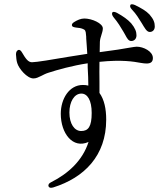

<svg xmlns="http://www.w3.org/2000/svg" viewBox="-20 -830 790 913"><path d="M567 -679 575 -665C584 -648 591 -635 604 -635C619 -635 629 -646 629 -662C629 -679 623 -696 604 -719C588 -737 565 -753 536 -769C524 -775 516 -775 514 -770C511 -765 513 -757 520 -748C541 -723 554 -701 567 -679ZM56 -571C57 -557 58 -542 62 -530C70 -503 109 -457 139 -457C153 -457 163 -463 176 -469C186 -474 197 -480 210 -484C253 -498 324 -518 397 -529V-510C399 -477 400 -447 400 -423C393 -425 383 -426 374 -426C309 -426 269 -360 269 -289C269 -196 326 -121 401 -155C373 -67 305 -5 224 36C213 41 208 48 211 56C213 63 222 65 234 61C380 15 485 -89 485 -261C485 -312 476 -356 453 -388V-438C453 -471 452 -505 453 -536C560 -547 616 -537 649 -531C661 -529 669 -528 677 -528C696 -528 707 -535 707 -554C707 -586 662 -608 630 -608C623 -608 613 -606 594 -603C567 -598 525 -591 454 -582C454 -603 455 -621 455 -632C456 -645 459 -653 462 -663C465 -673 469 -684 469 -695C469 -719 417 -742 381 -742C364 -742 347 -734 334 -726C324 -720 321 -715 322 -709C323 -703 329 -701 341 -699C355 -698 366 -696 375 -692C385 -688 388 -683 389 -664C390 -659 390 -653 390 -647C392 -626 393 -601 395 -574L306 -560C231 -547 152 -534 132 -534C113 -534 101 -553 85 -580C79 -591 72 -595 66 -592C59 -588 56 -582 56 -571ZM310 -295C310 -346 333 -385 367 -385C396 -385 416 -353 416 -293C416 -228 400 -207 366 -207C334 -207 310 -241 310 -295ZM607 -785C629 -762 640 -742 654 -720C667 -699 677 -678 692 -678C706 -678 716 -688 716 -704C716 -722 711 -738 691 -761C674 -779 652 -791 622 -806C610 -811 602 -811 600 -806C597 -800 599 -794 607 -785Z"/></svg>

Font: 寒蝉锦书宋 CompactLight
Style: Bold
Weight: 400
Width: 4
Designer: 寒蝉锦书宋{Warren} 思源宋体{Ryoko NISHIZUKA 西塚涼子 (kana & ideographs); Frank Grießhammer (Latin, Greek & Cyrillic); Wenlong ZHANG 
Foundry: Adobe & ChillType
Version: Version 2.000;Glyphs 3.1.1 (3135)